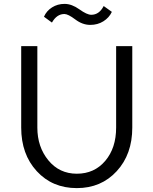

<svg xmlns="http://www.w3.org/2000/svg" viewBox="-20 -942 789 987"><path d="M577 -286V-705H660V-286Q660 -149 580 -62Q500 25 375 25Q249 25 169 -62Q89 -149 89 -286V-705H172V-286Q172 -187 228.5 -118Q285 -49 375 -49Q465 -49 521 -115Q577 -181 577 -286ZM247 -826 206 -856Q219 -886 247.5 -904Q276 -922 312 -922Q349 -922 388 -894Q427 -866 449 -866Q490 -866 513 -911L555 -881Q541 -851 511.5 -832.5Q482 -814 444 -814Q404 -814 367 -842Q330 -870 311 -870Q272 -870 247 -826Z"/></svg>

Font: Metropolitano
Style: Regular
Weight: 400
Designer: Fonts by Alex Slobzheninov & Chris M. Simpson / Changes by Cristiano Sobral
Foundry: Fonts by Alex Slobzheninov & Chris M. Simpson / Changes by Cristiano Sobral
Version: Version 1.00;August 30, 2020;FontCreator 13.0.0.2681 64-bit